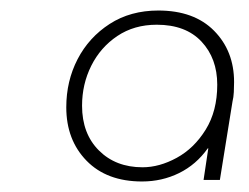

<svg xmlns="http://www.w3.org/2000/svg" viewBox="-20 -733 474 365"><path d="M250 -388Q183 -388 144.5 -427.5Q106 -467 106 -529Q106 -579 127.5 -620.5Q149 -662 188.5 -687.5Q228 -713 281 -713Q349 -713 387 -674.5Q425 -636 425 -577Q425 -568 424.5 -558Q424 -548 422 -540L398 -391H367L376 -451H375Q353 -420 320.5 -404Q288 -388 250 -388ZM251 -415Q283 -415 316 -433Q349 -451 371 -486.5Q393 -522 393 -572Q393 -622 363 -654Q333 -686 278 -686Q235 -686 203 -664.5Q171 -643 153.5 -608Q136 -573 136 -532Q136 -479 168 -447Q200 -415 251 -415Z"/></svg>

Font: MuseoModerno Thin
Style: Italic
Weight: 100
Italic angle: -9°
Designer: Pablo Cosgaya, Héctor Gatti, Marcela Romero, and the Authors of The MuseoModerno Project.
Foundry: Omnibus-Type Team
Version: Version 1.003